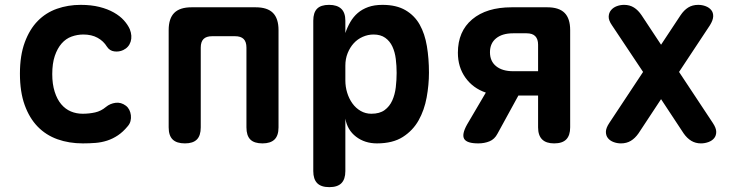

<svg xmlns="http://www.w3.org/2000/svg" viewBox="-20 -580 3040 790"><path d="M62 -277Q62 -352 82 -406Q102 -460 135.5 -494Q169 -528 214.5 -544Q260 -560 312 -560Q355 -560 389 -551.5Q423 -543 448.5 -528.5Q474 -514 490 -496Q506 -478 514 -460Q525 -432 517.5 -408.5Q510 -385 487 -374Q470 -366 450.5 -368.5Q431 -371 420 -388Q406 -411 381.5 -424.5Q357 -438 323 -438Q298 -438 274.5 -429.5Q251 -421 233.5 -401Q216 -381 205.5 -350Q195 -319 195 -275Q195 -234 205 -202.5Q215 -171 232 -151Q249 -131 271.5 -121.5Q294 -112 320 -112Q347 -112 371.5 -117.5Q396 -123 416 -140Q433 -154 455.5 -157Q478 -160 498 -145Q507 -138 512 -128Q517 -118 518.5 -106Q520 -94 517 -82Q514 -70 505 -60Q486 -37 465 -23Q444 -9 421 -1.5Q398 6 373 8Q348 10 321 10Q264 10 216.5 -7Q169 -24 135 -59Q101 -94 81.5 -148Q62 -202 62 -277Z M741 10Q707 10 690.5 -6Q674 -22 674 -56V-456Q674 -504 697 -527Q720 -550 768 -550H1032Q1080 -550 1103 -527Q1126 -504 1126 -456V-56Q1126 -22 1109.5 -6Q1093 10 1060 10Q1026 10 1010 -6Q994 -22 994 -56V-384Q994 -408 982.5 -419.5Q971 -431 947 -431H853Q829 -431 817.5 -419.5Q806 -408 806 -384V-56Q806 -22 790 -6Q774 10 741 10Z M1334 -560Q1367 -560 1384 -544Q1401 -528 1401 -495V-444Q1409 -468 1421.5 -489.5Q1434 -511 1452 -526.5Q1470 -542 1495 -551Q1520 -560 1554 -560Q1611 -560 1648.5 -538Q1686 -516 1707 -478.5Q1728 -441 1736.5 -390Q1745 -339 1745 -281Q1745 -231 1735.5 -179Q1726 -127 1702.5 -85Q1679 -43 1637.5 -16.5Q1596 10 1531 10Q1481 10 1445 -17.5Q1409 -45 1401 -92V124Q1401 157 1385 173.5Q1369 190 1335 190Q1301 190 1285 173.5Q1269 157 1269 124V-495Q1269 -528 1284.5 -544Q1300 -560 1334 -560ZM1517 -438Q1494 -438 1472.5 -428.5Q1451 -419 1435.5 -402Q1420 -385 1410.5 -361.5Q1401 -338 1401 -310V-249Q1401 -223 1408.5 -198.5Q1416 -174 1430 -154.5Q1444 -135 1464 -123.5Q1484 -112 1508 -112Q1542 -112 1562.5 -127Q1583 -142 1594 -166.5Q1605 -191 1608.5 -221Q1612 -251 1612 -280Q1612 -309 1608.5 -337.5Q1605 -366 1594.5 -388.5Q1584 -411 1565 -424.5Q1546 -438 1517 -438Z M1948 10Q1901 10 1890 -8.5Q1879 -27 1902 -68L1979 -199Q1926 -217 1895 -260.5Q1864 -304 1864 -363Q1864 -451 1923 -500.5Q1982 -550 2085 -550H2232Q2280 -550 2303 -527Q2326 -504 2326 -456V-56Q2326 -23 2310 -6.5Q2294 10 2260 10Q2227 10 2210.5 -6.5Q2194 -23 2194 -56V-187H2113L2027 -30Q2015 -7 1994 1.5Q1973 10 1948 10ZM2194 -396Q2194 -419 2182.5 -431Q2171 -443 2147 -443H2091Q2047 -443 2021.5 -422.5Q1996 -402 1996 -365Q1996 -328 2021.5 -307.5Q2047 -287 2091 -287H2194Z M2901 -476 2774 -284 2913 -74Q2927 -53 2927 -37.5Q2927 -22 2918.5 -11.5Q2910 -1 2895 4.5Q2880 10 2864 10Q2842 10 2824.5 -0.5Q2807 -11 2793 -31L2700 -172L2607 -31Q2593 -11 2575.5 -0.5Q2558 10 2535 10Q2519 10 2504.5 4.5Q2490 -1 2481.5 -11.5Q2473 -22 2473 -37.5Q2473 -53 2487 -74L2626 -284L2498 -476Q2484 -496 2484.5 -511.5Q2485 -527 2494 -538Q2503 -549 2517.5 -554.5Q2532 -560 2548 -560Q2571 -560 2588.5 -549Q2606 -538 2620 -517L2700 -396L2780 -517Q2794 -538 2811.5 -549Q2829 -560 2853 -560Q2869 -560 2883.5 -554.5Q2898 -549 2906.5 -538.5Q2915 -528 2914.5 -512.5Q2914 -497 2901 -476Z"/></svg>

Font: Maple Mono Normal NL
Style: Bold
Weight: 700
Monospace: yes
Designer: subframe7536
Version: Version 7.000